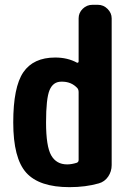

<svg xmlns="http://www.w3.org/2000/svg" viewBox="-20 -770 540 800"><path d="M307.6 -103.5V-385.7Q307.6 -396.5 302.7 -402.3Q277.3 -430.7 235.4 -429.7Q201.2 -429.7 186.5 -394.5Q171.9 -359.4 171.9 -259.8Q171.9 -160.2 193.4 -122.6Q214.8 -85 259.8 -85Q278.3 -85 299.8 -91.8Q307.6 -94.7 307.6 -103.5ZM387.7 -750Q411.1 -750 428.2 -732.9Q445.3 -715.8 445.3 -693.4V-82Q445.3 -55.7 430.7 -34.2Q416 -12.7 391.6 -5.9Q336.9 9.8 269.5 9.8Q143.6 9.8 89.4 -50.3Q35.2 -110.4 35.2 -259.8Q35.2 -407.2 77.1 -468.8Q119.1 -530.3 210 -530.3Q261.7 -530.3 300.8 -508.8Q302.7 -507.8 305.2 -509.3Q307.6 -510.7 307.6 -513.7V-693.4Q307.6 -716.8 324.7 -733.4Q341.8 -750 365.2 -750Z"/></svg>

Font: Rounded Mgen+ 1mn bold
Style: Bold
Weight: 700
Designer: [Source Han Sans]
Ryoko NISHIZUKA  (kana & ideographs); Paul D. Hunt (Latin, Greek & Cyrillic); Wenlong ZHANG  (bopomofo
Version: Version 1.059.20150602